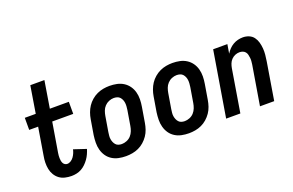

<svg xmlns="http://www.w3.org/2000/svg" viewBox="-92 -1080 2185 1434"><g transform="rotate(-20 1000.0 -363.5)"><path d="M273 8Q247 8 221.5 2Q196 -4 176.5 -18.5Q157 -33 144 -54.5Q131 -76 126 -101Q121 -126 121.5 -152.5Q122 -179 127 -205L163 -424H92V-520H179L214 -735H326L291 -520H442V-424H275L236 -189Q234 -179 233.5 -168.5Q233 -158 233 -147.5Q233 -137 235 -126.5Q237 -116 241.5 -107.5Q246 -99 254.5 -93.5Q263 -88 273 -88Q288 -88 302 -97Q316 -106 325.5 -119.5Q335 -133 341 -147.5Q347 -162 350 -176L449 -143Q443 -124 434.5 -105Q426 -86 413.5 -68.5Q401 -51 385.5 -36Q370 -21 352 -11Q334 -1 313.5 3.5Q293 8 273 8Z M706 8Q676 8 647.5 2Q619 -4 595.5 -19Q572 -34 556.5 -56.5Q541 -79 533.5 -106.5Q526 -134 526.5 -163.5Q527 -193 531 -222L551 -342Q555 -367 564 -392Q573 -417 587.5 -439Q602 -461 623 -479Q644 -497 668 -508Q692 -519 717 -523.5Q742 -528 767 -528Q797 -528 825.5 -522Q854 -516 877.5 -501Q901 -486 917 -463.5Q933 -441 940.5 -413.5Q948 -386 947.5 -356.5Q947 -327 942 -298L922 -178Q918 -153 909.5 -128Q901 -103 886 -81Q871 -59 850.5 -41Q830 -23 806 -12Q782 -1 756.5 3.5Q731 8 706 8ZM707 -88Q726 -88 746 -96Q766 -104 780 -119.5Q794 -135 801.5 -154.5Q809 -174 812 -193L832 -313Q834 -327 835 -341Q836 -355 834.5 -368Q833 -381 828 -393Q823 -405 814.5 -414.5Q806 -424 793 -428Q780 -432 766 -432Q747 -432 727.5 -424Q708 -416 693.5 -400.5Q679 -385 672 -365.5Q665 -346 662 -327L642 -207Q640 -193 638.5 -179Q637 -165 639 -152Q641 -139 646 -127Q651 -115 659.5 -105.5Q668 -96 680.5 -92Q693 -88 707 -88Z M1206 8Q1176 8 1147.5 2Q1119 -4 1095.5 -19Q1072 -34 1056.5 -56.5Q1041 -79 1033.5 -106.5Q1026 -134 1026.5 -163.5Q1027 -193 1031 -222L1051 -342Q1055 -367 1064 -392Q1073 -417 1087.5 -439Q1102 -461 1123 -479Q1144 -497 1168 -508Q1192 -519 1217 -523.5Q1242 -528 1267 -528Q1297 -528 1325.5 -522Q1354 -516 1377.5 -501Q1401 -486 1417 -463.5Q1433 -441 1440.5 -413.5Q1448 -386 1447.5 -356.5Q1447 -327 1442 -298L1422 -178Q1418 -153 1409.5 -128Q1401 -103 1386 -81Q1371 -59 1350.5 -41Q1330 -23 1306 -12Q1282 -1 1256.5 3.5Q1231 8 1206 8ZM1207 -88Q1226 -88 1246 -96Q1266 -104 1280 -119.5Q1294 -135 1301.5 -154.5Q1309 -174 1312 -193L1332 -313Q1334 -327 1335 -341Q1336 -355 1334.5 -368Q1333 -381 1328 -393Q1323 -405 1314.5 -414.5Q1306 -424 1293 -428Q1280 -432 1266 -432Q1247 -432 1227.5 -424Q1208 -416 1193.5 -400.5Q1179 -385 1172 -365.5Q1165 -346 1162 -327L1142 -207Q1140 -193 1138.5 -179Q1137 -165 1139 -152Q1141 -139 1146 -127Q1151 -115 1159.5 -105.5Q1168 -96 1180.5 -92Q1193 -88 1207 -88Z M1503 0 1589 -520H1702L1690 -448Q1701 -466 1716 -481.5Q1731 -497 1749 -507.5Q1767 -518 1787 -523Q1807 -528 1827 -528Q1852 -528 1875 -518.5Q1898 -509 1912 -490Q1926 -471 1932.5 -447.5Q1939 -424 1941 -399Q1943 -374 1940.5 -348.5Q1938 -323 1934 -298L1885 0H1772L1824 -313Q1826 -327 1827 -340Q1828 -353 1826.5 -366Q1825 -379 1822 -391.5Q1819 -404 1811 -413.5Q1803 -423 1791 -427.5Q1779 -432 1765 -432Q1748 -432 1731 -425Q1714 -418 1701 -404.5Q1688 -391 1681.5 -374Q1675 -357 1672 -340L1616 0Z"/></g></svg>

Font: Iosevka SS18
Style: Bold Italic
Weight: 700
Italic angle: -9°
Monospace: yes
Designer: Belleve Invis
Foundry: Belleve Invis
Version: Version 25.1.1; ttfautohint (v1.8.4)